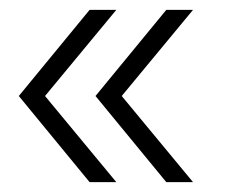

<svg xmlns="http://www.w3.org/2000/svg" viewBox="-20 -475 480 388"><path d="M215 -107 71 -281 215 -455H161L18 -281L161 -107ZM370 -107 226 -281 370 -455H316L173 -281L316 -107Z"/></svg>

Font: Arthouse Owned Light
Style: Regular
Weight: 300
Designer: Jeremy Tribby
Foundry: Tribby Type
Version: Version 1.000;PS 001.000;hotconv 1.0.88;makeotf.lib2.5.64775